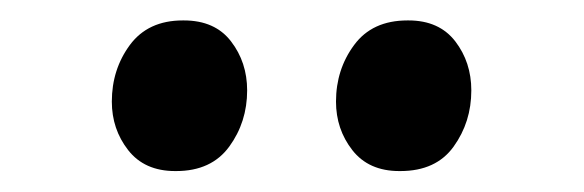

<svg xmlns="http://www.w3.org/2000/svg" viewBox="-20 -817 572 188"><path d="M151.5 -649.5Q121.5 -649.5 105.5 -670Q89.5 -690.5 89.5 -717.5Q89.5 -749 107.2 -773Q125 -797 159 -797H160Q190.5 -797 206.2 -776.5Q222 -756 222 -728.5Q222 -697.5 204.5 -673.5Q187 -649.5 152.5 -649.5ZM371 -649.5Q341 -649.5 325 -670Q309 -690.5 309 -717.5Q309 -749 326.8 -773Q344.5 -797 379 -797H380Q410 -797 425.8 -776.5Q441.5 -756 441.5 -728.5Q441.5 -697.5 424.2 -673.5Q407 -649.5 372 -649.5Z"/></svg>

Font: Merriweather 20pt SemiBold
Style: Regular
Weight: 600
Version: Version 2.100